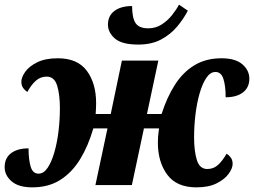

<svg xmlns="http://www.w3.org/2000/svg" viewBox="-37 -797 1094 827"><path d="M102 10Q43 10 13 -16Q-17 -42 -17 -77Q-17 -116 10.5 -137Q38 -158 86 -158Q86 -110 95 -79.5Q104 -49 129 -49Q151 -49 168 -74Q185 -99 197 -140.5Q209 -182 215 -231.5Q221 -281 221 -331Q221 -390 209 -428.5Q197 -467 164 -467Q137 -467 117 -449Q97 -431 81 -401Q72 -406 63.5 -417Q55 -428 55 -445Q55 -464 71.5 -487.5Q88 -511 123 -528.5Q158 -546 212 -546Q297 -546 337 -492Q377 -438 377 -353Q377 -342 376.5 -331Q376 -320 375 -306H440L488 -536H645L596 -306H659Q682 -378 716.5 -432Q751 -486 800.5 -516Q850 -546 917 -546Q977 -546 1007 -520Q1037 -494 1037 -458Q1037 -420 1009.5 -399Q982 -378 935 -378Q935 -426 925.5 -456.5Q916 -487 891 -487Q869 -487 852 -462Q835 -437 823 -395.5Q811 -354 805 -304.5Q799 -255 799 -205Q799 -146 811 -107.5Q823 -69 856 -69Q883 -69 902.5 -87Q922 -105 939 -135Q948 -130 956.5 -119Q965 -108 965 -91Q965 -72 948 -48.5Q931 -25 896.5 -7.5Q862 10 809 10Q724 10 683.5 -44.5Q643 -99 643 -183Q643 -197 644 -210Q645 -223 648 -244H583L531 0H374L426 -244H365Q343 -168 308 -111Q273 -54 222.5 -22Q172 10 102 10ZM559 -605Q488 -605 458 -631Q428 -657 428 -691Q428 -729 456 -750Q484 -771 532 -771Q532 -720 547 -697.5Q562 -675 602 -675Q634 -675 660 -692Q686 -709 704.5 -732.5Q723 -756 734 -777L772 -751Q754 -716 726 -682.5Q698 -649 657 -627Q616 -605 559 -605Z"/></svg>

Font: Noto Serif SemiCondensed ExtraBold
Style: Italic
Weight: 800
Width: 4
Italic angle: -12°
Designer: Monotype Design Team
Foundry: Monotype Imaging Inc.
Version: Version 2.014; ttfautohint (v1.8.4.7-5d5b)